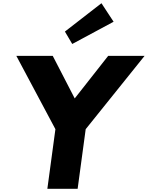

<svg xmlns="http://www.w3.org/2000/svg" viewBox="-20 -1172 918 1192"><path d="M383 -976 428.5 -899 685.2 -1037 609.8 -1152ZM81.5 -825 324 -370 274 0H462L512 -370L877.5 -825H651.5L443.9 -561L307.5 -825Z"/></svg>

Font: Hussar Techniczny
Style: Bold 
Weight: 700
Foundry: Cannot Into Space Fonts
Version: Version 0.77